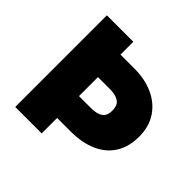

<svg xmlns="http://www.w3.org/2000/svg" viewBox="-175 -869 1037 1037"><g transform="rotate(45 343.5 -350.0)"><path d="M76.5 0V-700H278.5V-602H384.5Q465 -602 528 -573.5Q591 -545 627.2 -490.8Q663.5 -436.5 663.5 -360Q663.5 -283 630 -229Q596.5 -175 533 -146.5Q469.5 -118 379.5 -118H278.5V0ZM278.5 -285H371.5Q413.5 -285 437.5 -300.8Q461.5 -316.5 461.5 -357Q461.5 -399 436.5 -414.5Q411.5 -430 372.5 -430H278.5Z"/></g></svg>

Font: Geologica Roman Black
Style: Regular
Weight: 900
Designer: Sindre Bremnes, Frode Helland
Foundry: Monokrom Skriftforlag AS
Version: Version 1.010;gftools[0.9.28]